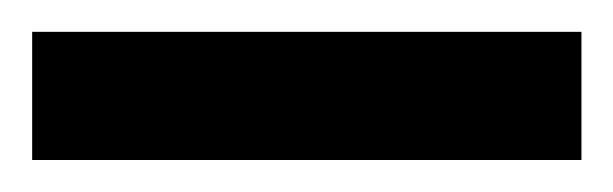

<svg xmlns="http://www.w3.org/2000/svg" viewBox="-26 -662 383 120"><path d="M337.4 -642.1V-562H-5.9V-642.1Z"/></svg>

Font: XB Zar
Style: Bold
Weight: 700
Designer: Behnam
Foundry: Irmug
Version: Version 8.005 2009